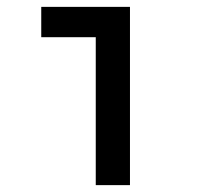

<svg xmlns="http://www.w3.org/2000/svg" viewBox="-20 -539 602 559"><path d="M258.8 0V-519H358.4V0ZM100.1 -430.7V-519H358.4V-430.7Z"/></svg>

Font: Reddit Mono Medium
Style: Regular
Weight: 500
Monospace: yes
Designer: Stephen Hutchings
Foundry: Reddit
Version: Version 1.014